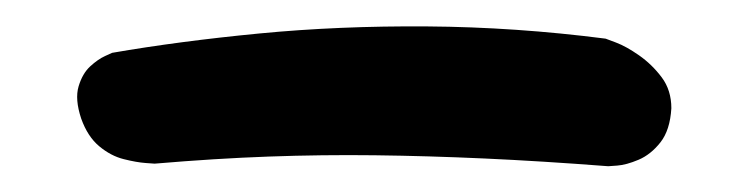

<svg xmlns="http://www.w3.org/2000/svg" viewBox="-20 -148 581 149"><path d="M43 -56Q38 -71 41 -81Q44 -91 50 -96.5Q56 -102 61.5 -104.5Q67 -107 67 -107Q119 -116 181 -122Q243 -128 311.5 -127.5Q380 -127 450 -118Q450 -118 458 -115Q466 -112 476 -105Q486 -98 493.5 -88Q501 -78 501 -64Q500 -47 492.5 -37.5Q485 -28 475.5 -24Q466 -20 459 -19.5Q452 -19 452 -19Q400 -23 356 -25Q312 -27 271 -27.5Q230 -28 188.5 -26.5Q147 -25 100 -21Q100 -21 93 -21.5Q86 -22 76 -24.5Q66 -27 57 -34.5Q48 -42 43 -56Z"/></svg>

Font: Sour Gummy Medium
Style: Regular
Weight: 500
Designer: Stefie Justprince
Foundry: Eifetstype
Version: Version 1.000